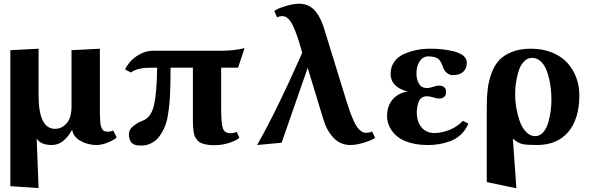

<svg xmlns="http://www.w3.org/2000/svg" viewBox="-20 -762 3156 1025"><path d="M35.2 -494.1 186 -502V-252.9Q186 -74.2 273.9 -74.2Q310.1 -74.2 335.9 -104Q361.8 -133.8 361.8 -192.9V-494.1L513.2 -502V-192.9Q513.2 -163.1 513.4 -146.7Q513.7 -130.4 515.1 -112.8Q516.6 -95.2 519.3 -86.9Q522 -78.6 526.6 -71.3Q531.2 -64 538.1 -61.5Q544.9 -59.1 555.2 -59.1Q573.2 -59.1 584 -65.9L603 -28.8Q593.8 -17.6 559.6 -2.7Q525.4 12.2 495.1 12.2Q449.7 12.2 410.2 -9.8Q370.6 -31.7 365.2 -69.8Q320.3 12.2 256.8 12.2Q196.3 12.2 175.8 -22.9L186 242.2L35.2 231.9Z M797.9 -491.2H1164.6Q1226.1 -491.2 1285.6 -504.9L1251 -400.9H1160.6V-185.1Q1160.6 -104.5 1169.7 -77.6Q1178.7 -50.8 1210 -50.8Q1230.5 -50.8 1243.7 -58.1L1257.8 -26.9Q1246.6 -14.6 1207.8 -0.7Q1168.9 13.2 1123.5 13.2Q1101.1 13.2 1083.7 10Q1066.4 6.8 1054.2 1.7Q1042 -3.4 1033.7 -12.9Q1025.4 -22.5 1020.8 -32.2Q1016.1 -42 1013.7 -57.9Q1011.2 -73.7 1010.5 -87.6Q1009.8 -101.6 1009.8 -123V-400.9H890.6Q890.6 -294.4 886.5 -234.4Q882.3 -174.3 871.6 -122.1Q866.2 -99.1 856.4 -77.4Q846.7 -55.7 830.6 -33.7Q814.5 -11.7 789.1 1.7Q763.7 15.1 732.9 15.1Q723.6 15.1 717.3 14.6Q710.9 14.2 700.7 11Q690.4 7.8 684.1 1.7Q677.7 -4.4 672.9 -16.6Q668 -28.8 668 -45.9Q668 -70.3 691.7 -89.1Q715.3 -107.9 742.7 -118.2Q786.6 -134.3 802 -200.4Q817.4 -266.6 818.8 -400.9Q777.8 -400.9 759.3 -399.9Q740.7 -398.9 718.3 -393.1Q695.8 -387.2 678.7 -375L647.9 -391.1Q669.4 -436 711.4 -463.6Q753.4 -491.2 797.9 -491.2Z M1711.4 -606 1827.6 -229Q1838.4 -194.8 1846.9 -170.2Q1855.5 -145.5 1865.7 -122.1Q1876 -98.6 1886 -84.5Q1896 -70.3 1908 -61.8Q1919.9 -53.2 1932.6 -53.2Q1954.1 -53.2 1966.3 -60.1L1982.4 -26.9Q1972.7 -16.6 1928.5 -2.2Q1884.3 12.2 1850.6 12.2Q1796.9 12.2 1760.5 -26.4Q1724.1 -64.9 1706.5 -124L1622.6 -399.9L1483.4 0L1352.5 12.2Q1455.6 -168 1590.3 -473.1Q1592.3 -477.1 1592.3 -483.9L1591.3 -487.8Q1578.6 -533.2 1568.6 -562.7Q1558.6 -592.3 1545.9 -620.4Q1533.2 -648.4 1518.8 -662.1Q1504.4 -675.8 1488.3 -675.8Q1470.2 -675.8 1459.5 -668.9L1444.3 -703.1Q1454.1 -713.4 1499 -727.8Q1543.9 -742.2 1577.6 -742.2Q1605 -742.2 1627.4 -731.2Q1649.9 -720.2 1665.5 -700.2Q1681.2 -680.2 1691.9 -657.5Q1702.6 -634.8 1711.4 -606Z M2266.1 -460.9Q2237.3 -460.9 2220.2 -434.6Q2203.1 -408.2 2203.1 -369.1Q2203.1 -338.4 2216.8 -315.2Q2230.5 -292 2258.3 -292Q2274.4 -292 2292.7 -298.6Q2311 -305.2 2323.2 -305.2Q2339.4 -305.2 2350.3 -297.1Q2361.3 -289.1 2361.3 -271Q2361.3 -252.9 2350.8 -244.4Q2340.3 -235.8 2324.2 -235.8Q2312.5 -235.8 2293.5 -241.9Q2274.4 -248 2258.3 -248Q2242.2 -248 2231.2 -239.7Q2220.2 -231.4 2214.8 -217.5Q2209.5 -203.6 2207.3 -189.9Q2205.1 -176.3 2205.1 -161.1Q2205.1 -111.8 2230.7 -81.8Q2256.3 -51.8 2298.3 -51.8Q2337.4 -51.8 2380.1 -68.8Q2422.9 -85.9 2451.2 -117.2L2480.5 -102.1Q2465.8 -67.4 2439.9 -43.2Q2414.1 -19 2382.1 -7.8Q2350.1 3.4 2322.3 7.8Q2294.4 12.2 2264.2 12.2Q2216.3 12.2 2178 2.4Q2139.6 -7.3 2115.5 -22.9Q2091.3 -38.6 2075.4 -59.6Q2059.6 -80.6 2053 -101.1Q2046.4 -121.6 2046.4 -143.1Q2046.4 -196.3 2076.2 -231Q2106 -265.6 2157.2 -273.9Q2118.7 -281.2 2092 -305.2Q2065.4 -329.1 2065.4 -369.1Q2065.4 -405.3 2085.2 -432.6Q2105 -460 2137.5 -474.1Q2169.9 -488.3 2204.6 -495.1Q2239.3 -502 2276.4 -502Q2312.5 -502 2345 -498.3Q2377.4 -494.6 2407.2 -486.6Q2437 -478.5 2454.6 -463.6Q2472.2 -448.7 2472.2 -428.2Q2472.2 -396.5 2452.9 -378.7Q2433.6 -360.8 2396.5 -360.8Q2379.9 -360.8 2365 -373.3Q2350.1 -385.7 2343.3 -408.2Q2332 -441.4 2314.7 -451.2Q2297.4 -460.9 2266.1 -460.9Z M2923.8 -230Q2923.8 -256.3 2921.1 -283.9Q2918.5 -311.5 2911.4 -342.5Q2904.3 -373.5 2893.1 -397.5Q2881.8 -421.4 2863.3 -437.3Q2844.7 -453.1 2820.8 -453.1Q2797.4 -453.1 2779.5 -435.5Q2761.7 -418 2752.7 -394.3Q2743.7 -370.6 2738 -340.1Q2732.4 -309.6 2731.2 -289.8Q2730 -270 2730 -253.9Q2730 -222.2 2736.3 -186Q2742.7 -149.9 2754.6 -115.2Q2766.6 -80.6 2788.3 -57.9Q2810.1 -35.2 2836.9 -35.2Q2861.3 -35.2 2879.4 -55.2Q2897.5 -75.2 2906.5 -106.7Q2915.5 -138.2 2919.7 -169.2Q2923.8 -200.2 2923.8 -230ZM2717.8 -22 2736.8 243.2 2578.6 210V-190.9Q2578.6 -244.1 2583.5 -285.9Q2588.4 -327.6 2603.5 -369.9Q2618.7 -412.1 2644 -439.7Q2669.4 -467.3 2712.4 -484.6Q2755.4 -502 2814 -502Q2876 -502 2925.8 -482.2Q2975.6 -462.4 3007.3 -428Q3039.1 -393.6 3055.9 -349.1Q3072.8 -304.7 3072.8 -253.9Q3072.8 -127.4 3013.7 -57.6Q2954.6 12.2 2846.7 12.2Q2792.5 12.2 2769 7.1Q2745.6 2 2717.8 -22Z"/></svg>

Font: Linguistics Pro
Style: Bold
Weight: 700
Designer: Stefan Peev, Context Ltd
Foundry: Stefan Peev, Context Ltd
Version: Version 001.000